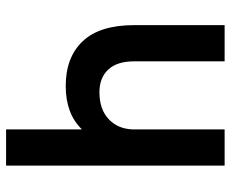

<svg xmlns="http://www.w3.org/2000/svg" viewBox="-82 -658 740 615"><g transform="rotate(-90 287.5 -350.0)"><path d="M65 -700H181V-457Q231 -509 320 -509Q412 -509 463.5 -454.5Q515 -400 515 -290V0H399V-290Q399 -345 372.5 -373Q346 -401 300 -401Q246 -401 214.5 -372Q183 -343 181 -295V0H65Z"/></g></svg>

Font: PT Root UI Web Bold
Style: Regular
Weight: 700
Designer: Vitaly Kuzmin
Foundry: ParaType Ltd.
Version: Version 1.000W